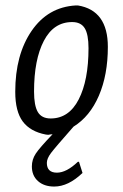

<svg xmlns="http://www.w3.org/2000/svg" viewBox="-20 -486 451 705"><path d="M179 199Q142 199 119.5 179Q97 159 97 125Q97 100 111 78.5Q125 57 173 7Q167 7 157 9L148 8Q91 -3 63.5 -40Q36 -77 36 -149Q36 -285 96 -372.5Q156 -460 258 -466H266Q376 -448 376 -314Q376 -211 343 -134.5Q310 -58 250 -21Q183 55 167.5 75.5Q152 96 152 112Q152 148 189 148Q224 148 266 108H270L283 149Q231 199 179 199ZM245 -405Q177 -405 141 -336Q105 -267 105 -150Q105 -98 119 -74.5Q133 -51 166 -51Q233 -51 269 -121Q305 -191 305 -309Q305 -360 291 -382.5Q277 -405 245 -405Z"/></svg>

Font: Alegreya Sans
Style: Italic
Weight: 400
Italic angle: -7°
Designer: Juan Pablo del Peral
Foundry: Huerta Tipografica
Version: Version 2.007